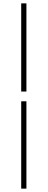

<svg xmlns="http://www.w3.org/2000/svg" viewBox="-20 -846 283 1141"><path d="M106 -302H137V-826H106ZM106 275H137V-244H106Z"/></svg>

Font: Noto Sans CJK JP Thin
Style: Regular
Weight: 250
Designer: Ryoko NISHIZUKA (kana & ideographs); Paul D. Hunt (Latin, Greek & Cyrillic); Wenlong ZHANG (bopomofo); Sandoll Communica
Foundry: Adobe Systems Incorporated
Version: Version 1.004;PS 1.004;hotconv 1.0.82;makeotf.lib2.5.63406